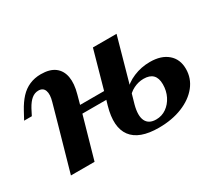

<svg xmlns="http://www.w3.org/2000/svg" viewBox="-89 -608 905 800"><g transform="rotate(-30 364.0 -208.0)"><path d="M121 -208.1 147.6 -303.2Q157.3 -336.3 150.4 -355.2Q143.5 -374.2 121 -374.2Q103.2 -374.2 88.3 -362.1Q73.4 -350 59.7 -325L44.4 -295.2H7.3L27.4 -332.3Q44.4 -363.7 64.1 -385.1Q83.9 -406.5 108.9 -417.3Q133.9 -428.2 163.7 -428.2Q206.5 -428.2 230.6 -410.1Q254.8 -391.9 260.9 -358.5Q266.9 -325 254 -279L234.7 -208.1ZM62.1 0 121 -208.1H234.7L175.8 0ZM191.1 -199.2 200.8 -235.5H403.2L392.7 -199.2ZM350 -208.1 408.1 -416.1H521.8L463.7 -208.1ZM479.8 11.3Q385.5 11.3 350 -36.3Q314.5 -83.9 340.3 -175L350 -208.1H463.7L439.5 -123.4Q426.6 -75 439.1 -49.6Q451.6 -24.2 487.1 -24.2Q514.5 -24.2 536.3 -39.5Q558.1 -54.8 571 -80.6Q583.9 -106.5 583.9 -137.9Q583.9 -197.6 525 -197.6Q500 -197.6 476.6 -185.9Q453.2 -174.2 439.5 -154L442.7 -185.5Q466.1 -213.7 503.6 -229.4Q541.1 -245.2 583.1 -245.2Q637.1 -245.2 668.1 -218.5Q699.2 -191.9 699.2 -145.2Q699.2 -100 671 -64.5Q642.7 -29 593.1 -8.9Q543.5 11.3 479.8 11.3Z"/></g></svg>

Font: Playfair 9pt
Style: Bold Italic
Weight: 700
Italic angle: -15.6°
Designer: Claus Eggers Sørensen
Foundry: Claus Eggers Sørensen
Version: Version 2.203